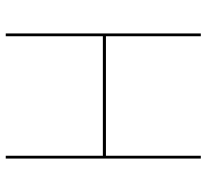

<svg xmlns="http://www.w3.org/2000/svg" viewBox="-46 -692 737 686"><g transform="rotate(90 323.0 -348.5)"><path d="M99 -697H109V-358H536V-697H546V0H536V-347H109V0H99Z"/></g></svg>

Font: HK Grotesk Thin
Style: Regular
Weight: 100
Designer: Alfredo Marco Pradil
Foundry: Hanken Design Co.
Version: Version 3.001